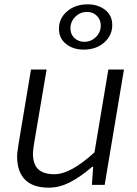

<svg xmlns="http://www.w3.org/2000/svg" viewBox="-20 -853 634 886"><path d="M59 -131Q59 -144 61.5 -160Q64 -176 66 -191L123 -532H195L139 -201Q132 -161 132 -145Q132 -95 156.5 -72Q181 -49 231 -49Q306 -49 416 -150L480 -532H552L463 0H404L410 -83H405Q353 -38 304 -12.5Q255 13 205 13Q132 13 95.5 -24Q59 -61 59 -131ZM252 -721Q252 -768 289.5 -800.5Q327 -833 385 -833Q432 -833 465 -807.5Q498 -782 498 -737Q498 -690 461 -657Q424 -624 366 -624Q318 -624 285 -650Q252 -676 252 -721ZM445 -735Q445 -762 427 -780Q409 -798 382 -798Q350 -798 327.5 -775.5Q305 -753 305 -722Q305 -695 323.5 -677.5Q342 -660 369 -660Q400 -660 422.5 -682Q445 -704 445 -735Z"/></svg>

Font: Nebula Sans Book
Style: Regular
Weight: 400
Italic angle: -9°
Designer: Paul D. Hunt for Adobe (as Source Sans)
Foundry: Nebula Entertainment & Broadcasting LLC
Version: Version 1.010